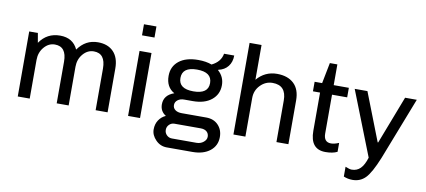

<svg xmlns="http://www.w3.org/2000/svg" viewBox="-78 -1009 3297 1486"><g transform="rotate(10 1570.5 -266.0)"><path d="M325 -521Q426 -521 465 -436Q525 -521 622 -521Q701 -521 745 -475Q789 -429 789 -344V0H695V-327Q695 -446 603 -446Q554 -446 518.5 -404.5Q483 -363 483 -304V0H389V-327Q389 -446 297 -446Q248 -446 212.5 -404.5Q177 -363 177 -304V0H83V-511H151L164 -436Q222 -521 325 -521Z M1046 -720V-633H948V-720ZM950 -511H1044V0H950Z M1411 -521Q1472 -521 1517 -504Q1587 -538 1598 -603H1678Q1678 -552 1651 -517.5Q1624 -483 1576 -473L1574 -470Q1624 -426 1624 -360Q1624 -288 1570 -244Q1516 -200 1423 -200H1355Q1325 -200 1305 -184.5Q1285 -169 1285 -145Q1285 -121 1304 -107Q1323 -93 1355 -93H1548Q1607 -93 1642.5 -56Q1678 -19 1678 38Q1678 106 1626.5 147Q1575 188 1488 188H1287Q1236 188 1199.5 150.5Q1163 113 1163 68Q1163 26 1183.5 -5Q1204 -36 1238 -51Q1192 -79 1192 -134Q1192 -207 1272 -235Q1205 -272 1205 -360Q1205 -434 1259.5 -477.5Q1314 -521 1411 -521ZM1414 -446Q1298 -446 1298 -360Q1298 -275 1414 -275Q1531 -275 1531 -360Q1531 -446 1414 -446ZM1520 -3H1314Q1290 -3 1273 14Q1256 31 1256 55Q1256 79 1273 96Q1290 113 1314 113H1507Q1539 113 1562 94.5Q1585 76 1585 52Q1585 27 1568 12Q1551 -3 1520 -3Z M2030 -521Q2114 -521 2162 -476Q2210 -431 2210 -344V0H2116V-327Q2116 -446 2008 -446Q1953 -446 1912.5 -404.5Q1872 -363 1872 -304V0H1778V-720H1872V-447Q1935 -521 2030 -521Z M2417 -674H2476V-511H2595V-436H2476V-131Q2476 -63 2533 -63Q2559 -63 2595 -78V-8Q2559 10 2502 10Q2382 10 2382 -136V-436H2326V-511H2385Z M2741 -511 2888 -134H2892L3037 -511H3129L2938 -20Q2888 103 2847 144.5Q2806 186 2746 186Q2709 186 2676 172V95Q2709 109 2726 109Q2767 109 2794.5 81.5Q2822 54 2840 -5L2641 -511Z"/></g></svg>

Font: Chivo
Style: Regular
Weight: 400
Designer: Hector Gatti
Foundry: Omnibus-Type
Version: Version 1.007;PS 001.007;hotconv 1.0.88;makeotf.lib2.5.64775